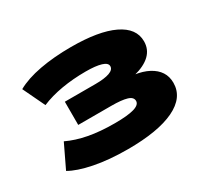

<svg xmlns="http://www.w3.org/2000/svg" viewBox="-111 -675 917 853"><g transform="rotate(-30 348.0 -249.0)"><path d="M325 11Q228 11 153.5 -4Q79 -19 38 -43L95 -162Q141 -140 199 -129Q257 -118 332 -118Q398 -118 430.5 -127.5Q463 -137 463 -157Q463 -177 436 -185Q409 -193 357 -193H187V-312H344Q391 -312 416 -321Q441 -330 441 -348Q441 -365 413 -373.5Q385 -382 334 -382Q269 -382 210.5 -372Q152 -362 105 -342L51 -455Q99 -482 171.5 -495.5Q244 -509 332 -509Q474 -509 550 -472.5Q626 -436 626 -369Q626 -328 597.5 -300.5Q569 -273 513 -259V-262Q556 -256 586 -240Q616 -224 631.5 -200Q647 -176 647 -144Q647 -69 563.5 -29Q480 11 325 11Z"/></g></svg>

Font: Nunito Sans 10pt Expanded Black
Style: Regular
Weight: 900
Width: 7
Designer: Vernon Adams
Foundry: Vernon Adams
Version: Version 3.101;gftools[0.9.27]